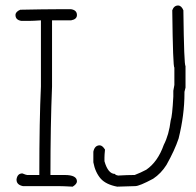

<svg xmlns="http://www.w3.org/2000/svg" viewBox="-20 -700 724 708"><path d="M193.4 -666H242.2Q263.7 -662.6 263.7 -644.5Q263.7 -628.9 242.2 -625H171.9V-380.9Q166 -238.3 166 -54.7H218.8Q263.7 -54.7 263.7 -31.2Q263.7 -21.5 248 -11.7Q211.9 -13.7 195.3 -13.7H64.5Q41 -18.6 41 -37.1V-39.1Q44.4 -60.5 62.5 -60.5Q76.7 -54.7 80.1 -54.7H125V-56.6Q125 -255.9 130.9 -380.9V-625Q101.6 -623 87.9 -623H58.6Q37.1 -626.5 37.1 -644.5Q37.1 -656.7 54.7 -664.1Q144.5 -666 193.4 -666ZM636.7 -679.7Q648.9 -679.7 656.2 -662.1Q658.7 -457 664.1 -457V-377Q660.2 -363.3 660.2 -361.3V-355.5Q660.2 -276.4 638.7 -189.5Q624 -145.5 593.8 -91.8Q573.7 -60.1 544.9 -41Q494.1 -13.7 478.5 -13.7Q461.9 -13.7 412.1 -11.7Q371.1 -19.5 351.6 -41Q331.1 -64.5 324.2 -101.6V-140.6Q329.1 -164.1 347.7 -164.1Q357.4 -164.1 367.2 -148.4Q365.2 -128.9 365.2 -119.1V-105.5Q378.4 -58.6 404.3 -58.6Q404.3 -54.7 416 -52.7Q450.7 -54.7 474.6 -54.7H476.6Q498.5 -63 519.5 -74.2Q562 -103.5 584 -166Q603 -202.6 609.4 -255.9Q615.2 -271 619.1 -343.8V-365.2Q623 -384.3 623 -386.7V-451.2Q617.7 -451.2 615.2 -662.1Q621.6 -679.7 636.7 -679.7Z"/></svg>

Font: CEF Fonts CJK
Style: Regular
Weight: 400
Designer: PartyBoss (派对大魔王)
Version: Release 2.25